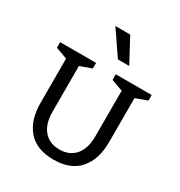

<svg xmlns="http://www.w3.org/2000/svg" viewBox="-226 -1145 1228 1310"><g transform="rotate(30 388.5 -489.5)"><path d="M557 -269V-629L466 -662V-706H749V-662L658 -629V-281Q658 -146 590 -67.5Q522 11 388 11Q254 11 186.5 -67Q119 -145 119 -281V-629L28 -662V-706H311V-662L220 -629V-269Q220 -175 264.5 -122Q309 -69 388.5 -69Q468 -69 512.5 -121.5Q557 -174 557 -269ZM416 -990 517 -801H428L299 -990Z"/></g></svg>

Font: Belgrano
Style: Regular
Weight: 400
Version: Version 1.002